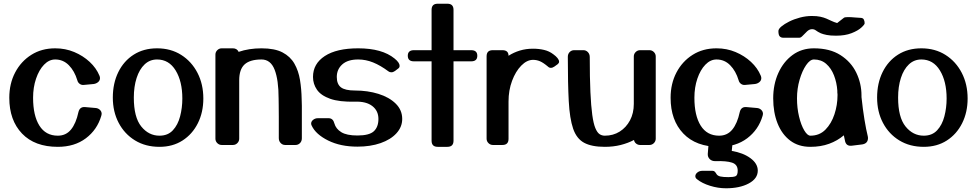

<svg xmlns="http://www.w3.org/2000/svg" viewBox="-20 -780 5256 1033"><path d="M515 -373Q518 -366 518 -360Q518 -347 508 -338.5Q498 -330 484 -328L430 -323Q418 -322 408.5 -329Q399 -336 396 -348Q381 -398 350.5 -429Q320 -460 277 -460Q244 -460 217 -432Q190 -404 174 -357Q158 -310 158 -254Q158 -158 192 -104Q226 -50 291 -50Q335 -50 362 -83Q389 -116 402 -177Q409 -206 437 -204L494 -199Q508 -198 517.5 -189Q527 -180 527 -167Q527 -163 525 -157Q503 -82 442 -36Q381 10 291 10Q167 10 98.5 -61.5Q30 -133 30 -254Q30 -330 61.5 -390Q93 -450 148.5 -485Q204 -520 277 -520Q332 -520 379.5 -500Q427 -480 462.5 -447Q498 -414 515 -373Z M825 -520Q899 -520 955 -484.5Q1011 -449 1042.5 -388Q1074 -327 1074 -250Q1074 -176 1044.5 -117Q1015 -58 962 -24Q909 10 838 10Q763 10 706.5 -24.5Q650 -59 618.5 -119Q587 -179 587 -255Q587 -332 616.5 -392Q646 -452 699.5 -486Q753 -520 825 -520ZM825 -460Q786 -460 758 -433.5Q730 -407 715 -360.5Q700 -314 700 -255Q700 -149 740 -99.5Q780 -50 838 -50Q883 -50 910 -79Q937 -108 949 -154Q961 -200 961 -250Q961 -342 925 -401Q889 -460 825 -460Z M1604 -36Q1604 -20 1594 -10Q1584 0 1570 0H1514Q1500 0 1490 -10.5Q1480 -21 1480 -37Q1480 -111 1480 -151.5Q1480 -192 1479.5 -213.5Q1479 -235 1479 -250Q1479 -350 1457.5 -405Q1436 -460 1387 -460Q1325 -460 1296 -433.5Q1267 -407 1267 -348V-34Q1267 -20 1257 -10Q1247 0 1233 0H1173Q1159 0 1149 -10Q1139 -20 1139 -34V-486Q1139 -500 1149 -510Q1159 -520 1173 -520H1233Q1255 -520 1264 -501Q1319 -520 1387 -520Q1458 -520 1500 -498Q1542 -476 1564 -437.5Q1586 -399 1594 -350Q1602 -301 1603 -247Q1604 -232 1604 -210.5Q1604 -189 1604 -149Q1604 -109 1604 -36Z M1657 -104Q1654 -110 1654 -115Q1654 -127 1665 -135.5Q1676 -144 1690 -144H1748Q1772 -144 1779 -116Q1787 -87 1816 -69Q1845 -51 1903 -51Q1967 -51 1991.5 -74Q2016 -97 2016 -140Q2016 -184 1983 -209.5Q1950 -235 1890 -233Q1806 -231 1756.5 -248.5Q1707 -266 1685.5 -297Q1664 -328 1664 -366Q1664 -437 1727.5 -478.5Q1791 -520 1907 -520Q2036 -520 2103 -465Q2130 -443 2130 -426Q2130 -416 2122 -411L2105 -398Q2095 -391 2086 -391Q2076 -391 2070 -396Q2027 -428 1987.5 -444Q1948 -460 1907 -460Q1851 -460 1821.5 -433.5Q1792 -407 1792 -366Q1792 -327 1814.5 -310Q1837 -293 1890 -293Q1958 -293 2016 -275Q2074 -257 2109 -222.5Q2144 -188 2144 -140Q2144 -97 2113 -63Q2082 -29 2027.5 -10Q1973 9 1903 9Q1812 9 1745.5 -24Q1679 -57 1657 -104Z M2420 -23Q2420 10 2387 10H2335Q2302 10 2302 -23V-450H2207Q2174 -450 2174 -480Q2174 -510 2207 -510H2302V-727Q2302 -760 2335 -760H2387Q2420 -760 2420 -727V-510H2515Q2548 -510 2548 -480Q2548 -450 2515 -450H2420Z M2957 -488Q2971 -478 2979.5 -467.5Q2988 -457 2988 -448Q2988 -441 2981 -435L2963 -422Q2953 -415 2944 -415Q2935 -415 2929 -421Q2903 -443 2885 -450.5Q2867 -458 2848 -458Q2815 -458 2784.5 -427Q2754 -396 2735 -345Q2716 -294 2716 -234V-33Q2716 0 2683 0H2632Q2618 0 2608 -10Q2598 -20 2598 -34V-477Q2598 -510 2631 -510H2683Q2716 -510 2716 -480Q2744 -498 2777 -508Q2810 -518 2848 -518Q2879 -518 2907 -511.5Q2935 -505 2957 -488Z M3508 -34Q3508 -20 3498 -10Q3488 0 3474 0H3424Q3412 0 3402.5 -7.5Q3393 -15 3391 -27Q3359 -10 3319.5 0Q3280 10 3234 10Q3163 10 3122.5 -12Q3082 -34 3063.5 -88Q3045 -142 3040 -236Q3035 -330 3035 -474Q3035 -490 3045 -500Q3055 -510 3069 -510H3119Q3133 -510 3143 -499.5Q3153 -489 3153 -473Q3153 -361 3156.5 -285Q3160 -209 3166.5 -162Q3173 -115 3183 -91Q3193 -67 3205.5 -58.5Q3218 -50 3234 -50Q3279 -50 3314 -72Q3349 -94 3369.5 -132.5Q3390 -171 3390 -221V-476Q3390 -490 3400 -500Q3410 -510 3424 -510H3474Q3488 -510 3498 -500Q3508 -490 3508 -476Z M3731 185Q3721 178 3721 168Q3721 157 3732 148Q3743 139 3759 139H3813Q3821 139 3825.5 143.5Q3830 148 3834 155Q3840 166 3855.5 169.5Q3871 173 3899 173Q3926 173 3937.5 168Q3949 163 3949 138Q3949 105 3918.5 95Q3888 85 3828 87Q3809 87 3798 75.5Q3787 64 3788 48L3792 -3Q3793 -17 3803.5 -25.5Q3814 -34 3827 -33L3887 -31Q3902 -30 3912 -21Q3922 -12 3920 2L3917 32Q3978 42 4017.5 71Q4057 100 4057 138Q4057 181 4008.5 207Q3960 233 3886 233Q3843 233 3800 219.5Q3757 206 3731 185ZM4073 -373Q4076 -366 4076 -360Q4076 -347 4066 -338.5Q4056 -330 4042 -328L3988 -323Q3976 -322 3966.5 -329Q3957 -336 3954 -348Q3939 -398 3908.5 -429Q3878 -460 3835 -460Q3802 -460 3775 -432Q3748 -404 3732 -357Q3716 -310 3716 -254Q3716 -158 3750 -104Q3784 -50 3849 -50Q3893 -50 3920 -83Q3947 -116 3960 -177Q3967 -206 3995 -204L4052 -199Q4066 -198 4075.5 -189Q4085 -180 4085 -167Q4085 -163 4083 -157Q4061 -82 4000 -36Q3939 10 3849 10Q3725 10 3656.5 -61.5Q3588 -133 3588 -254Q3588 -330 3619.5 -390Q3651 -450 3706.5 -485Q3762 -520 3835 -520Q3890 -520 3937.5 -500Q3985 -480 4020.5 -447Q4056 -414 4073 -373Z M4340 10Q4276 10 4231.5 -23.5Q4187 -57 4163.5 -116Q4140 -175 4140 -251Q4140 -326 4167.5 -387Q4195 -448 4244 -484Q4293 -520 4359 -520Q4445 -520 4502 -483.5Q4559 -447 4587 -389Q4615 -331 4615 -266Q4615 -262 4615 -258Q4622 -191 4631 -136.5Q4640 -82 4649 -46Q4650 -43 4650 -38Q4650 -8 4619 -3L4562 4Q4534 7 4527 -19Q4523 -35 4520 -52Q4486 -23 4441 -6.5Q4396 10 4340 10ZM4340 -50Q4389 -50 4421 -82.5Q4453 -115 4469.5 -165Q4486 -215 4486 -268Q4486 -268 4486 -268.5Q4486 -269 4486 -272Q4485 -277 4485 -283Q4485 -288 4485 -292Q4482 -336 4467 -374.5Q4452 -413 4425 -436.5Q4398 -460 4359 -460Q4338 -460 4317 -429.5Q4296 -399 4282 -351Q4268 -303 4268 -251Q4268 -199 4279 -153Q4290 -107 4307 -78.5Q4324 -50 4340 -50ZM4348 -694Q4375 -694 4393.5 -690Q4412 -686 4426 -680Q4440 -674 4453.5 -667.5Q4467 -661 4484 -656L4520 -684Q4524 -688 4543 -688Q4560 -688 4579.5 -686Q4599 -684 4609 -684Q4623 -684 4627.5 -675Q4632 -666 4632 -655Q4632 -648 4614 -631.5Q4596 -615 4561.5 -601.5Q4527 -588 4478 -588Q4447 -588 4427.5 -592Q4408 -596 4396 -601Q4379 -609 4370 -616Q4361 -623 4349 -623Q4335 -623 4322.5 -611.5Q4310 -600 4299.5 -588.5Q4289 -577 4281 -577H4194Q4182 -577 4175 -584.5Q4168 -592 4168 -613Q4168 -624 4184 -637.5Q4200 -651 4226 -664Q4252 -677 4284 -685.5Q4316 -694 4348 -694Z M4937 -520Q5011 -520 5067 -484.5Q5123 -449 5154.5 -388Q5186 -327 5186 -250Q5186 -176 5156.5 -117Q5127 -58 5074 -24Q5021 10 4950 10Q4875 10 4818.5 -24.5Q4762 -59 4730.5 -119Q4699 -179 4699 -255Q4699 -332 4728.5 -392Q4758 -452 4811.5 -486Q4865 -520 4937 -520ZM4937 -460Q4898 -460 4870 -433.5Q4842 -407 4827 -360.5Q4812 -314 4812 -255Q4812 -149 4852 -99.5Q4892 -50 4950 -50Q4995 -50 5022 -79Q5049 -108 5061 -154Q5073 -200 5073 -250Q5073 -342 5037 -401Q5001 -460 4937 -460Z"/></svg>

Font: Yusei Magic
Style: Regular
Weight: 400
Designer: Tanukizamurai
Foundry: Yusei Magic Project
Version: Version 1.200